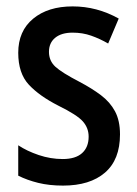

<svg xmlns="http://www.w3.org/2000/svg" viewBox="-20 -621 429 600"><path d="M355 -201Q355 -122 308 -81.5Q261 -41 177 -41Q134 -41 99.5 -49.5Q65 -58 37 -72V-167Q64 -149 101 -136.5Q138 -124 176 -124Q216 -124 236.5 -142.5Q257 -161 257 -194Q257 -221 239 -241.5Q221 -262 162 -291Q103 -321 70 -356.5Q37 -392 37 -456Q37 -524 83.5 -562.5Q130 -601 207 -601Q283 -601 351 -563L318 -485Q292 -500 265 -509.5Q238 -519 207 -519Q172 -519 152.5 -503Q133 -487 133 -459Q133 -431 153 -412.5Q173 -394 229 -365Q267 -345 295.5 -323.5Q324 -302 339.5 -273Q355 -244 355 -201Z"/></svg>

Font: Noto Sans Tamil UI Condensed Medium
Style: Regular
Weight: 500
Width: 3
Designer: Jelle Bosma - Monotype Design Team
Foundry: Monotype Imaging Inc.
Version: Version 2.004; ttfautohint (v1.8.4.7-5d5b)